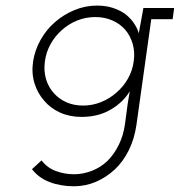

<svg xmlns="http://www.w3.org/2000/svg" viewBox="-20 -403 630 673"><path d="M482.6 -375Q478.8 -352.7 474.6 -330.6Q470.3 -308.6 466.5 -286.6Q460.3 -306.6 447.7 -324.2Q435 -341.8 417.1 -355.3Q398.3 -368.1 374.1 -375.8Q350 -383.4 320.1 -383.4Q278.7 -383.4 241 -367.7Q203.2 -352 172.8 -325.6Q142.4 -299.2 122.2 -263.2Q102 -227.2 96 -187.6Q90 -147 100.7 -111.8Q111.4 -76.6 134.4 -50.6Q156.8 -23.6 190.6 -8.4Q224.3 6.8 265.7 6.8Q324.8 6.8 368.5 -19.1Q412.3 -45 435 -83.3Q433 -71.3 431 -60.1Q429 -48.9 427.3 -37.2L418.1 31.8Q412.7 71.4 396.5 104.4Q380.3 137.5 357.3 160.4Q333.2 183.7 301.9 195.8Q270.6 207.8 239.7 207.8Q206.4 207.8 175.8 196.5Q145.3 185.2 125.7 159.1L92.1 190Q115.4 220.4 153.9 235.2Q192.3 250 241 250Q280.5 249.4 316 234.4Q351.5 219.3 381.9 191.5Q411.3 164.1 431.2 124.1Q451.1 84.2 458.3 34.4L510.2 -335.6H585L590.5 -375ZM137.4 -188Q141.6 -220.3 157.4 -248.6Q173.1 -276.9 197.2 -298Q221.3 -319.5 251.1 -331.3Q280.9 -343.2 314.2 -343.2Q346.9 -343.2 373.9 -331.3Q400.9 -319.5 419.2 -298.4Q437 -277.3 445.2 -248.8Q453.3 -220.3 448.7 -188Q444.5 -155.5 428.4 -127.3Q412.3 -99.1 388.3 -78.6Q364.2 -57.1 334.1 -45.1Q304 -33 271.3 -33Q239.1 -33 213.3 -44.3Q187.5 -55.6 169.7 -75.5Q150.2 -96.3 141.5 -125.1Q132.8 -153.9 137.4 -188Z"/></svg>

Font: Josefin Slab Thin
Style: Italic
Weight: 100
Italic angle: -12°
Designer: Santiago Orozco
Foundry: Typemade
Version: Version 2.000